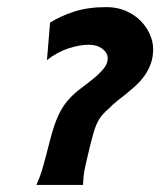

<svg xmlns="http://www.w3.org/2000/svg" viewBox="-20 -523 453 543"><path d="M121.6 -459Q149.9 -477.1 189.2 -490Q228.5 -502.9 281.2 -502.9Q311 -502.9 335.4 -492.4Q359.9 -481.9 377 -464.8Q394 -447.8 403.6 -426.5Q413.1 -405.3 413.1 -383.8Q413.1 -361.3 406.5 -343Q399.9 -324.7 389.2 -309.6Q378.4 -294.4 364.7 -281.7Q351.1 -269 337.4 -258.1Q323.7 -247.1 311 -237.1Q298.3 -227.1 289.1 -217.3Q277.8 -207.5 270.3 -199Q262.7 -190.4 257.1 -179.9Q251.5 -169.4 246.8 -154.8Q242.2 -140.1 236.8 -118.7Q230 -90.8 225.8 -73Q221.7 -55.2 219.2 -42.7Q216.8 -30.3 216.1 -20.5Q215.3 -10.7 214.8 0H83Q87.9 -11.7 91.8 -21.5Q95.7 -31.2 99.6 -44.4Q103.5 -57.6 108.4 -75.9Q113.3 -94.2 120.6 -123Q127 -147.9 133.1 -166.3Q139.2 -184.6 146 -198.7Q152.8 -212.9 160.4 -224.1Q168 -235.4 177.7 -245.6Q190.9 -259.8 209.2 -273.4Q227.5 -287.1 244.4 -300.8Q261.2 -314.5 272.9 -328.6Q284.7 -342.8 284.7 -357.9Q284.7 -373.5 269.5 -385Q254.4 -396.5 230.5 -396.5Q205.6 -396.5 173.8 -386.2Q142.1 -376 112.8 -353Z"/></svg>

Font: Andika New Basic
Style: Bold Italic
Weight: 700
Italic angle: -14°
Designer: Victor Gaultney, Annie Olsen, Pablo Ugerman
Foundry: SIL International
Version: Version 5.500